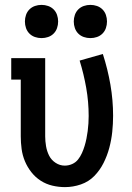

<svg xmlns="http://www.w3.org/2000/svg" viewBox="-20 -758 540 786"><path d="M246 8Q220 8 194.5 2Q169 -4 147 -18Q125 -32 108.5 -53Q92 -74 82 -98Q72 -122 68.5 -148Q65 -174 65 -200V-432H26V-520H165V-200Q165 -180 168.5 -159.5Q172 -139 181 -121Q190 -103 207.5 -91.5Q225 -80 245 -80Q261 -80 275.5 -86.5Q290 -93 299.5 -105Q309 -117 315.5 -131.5Q322 -146 326.5 -161Q331 -176 334 -191Q337 -206 339 -221.5Q341 -237 342 -252.5Q343 -268 343 -283Q343 -341 333 -398Q323 -455 306 -510L401 -537Q421 -475 432 -411.5Q443 -348 443 -284Q443 -251 439.5 -218Q436 -185 427.5 -153Q419 -121 404 -91Q389 -61 366 -37.5Q343 -14 311 -3Q279 8 246 8ZM350 -602Q336 -602 323 -606.5Q310 -611 300.5 -620.5Q291 -630 286.5 -643Q282 -656 282 -670Q282 -684 286.5 -697Q291 -710 300.5 -719.5Q310 -729 323 -733.5Q336 -738 350 -738Q364 -738 377 -733.5Q390 -729 399.5 -719.5Q409 -710 413.5 -697Q418 -684 418 -670Q418 -656 413.5 -643Q409 -630 399.5 -620.5Q390 -611 377 -606.5Q364 -602 350 -602ZM150 -602Q136 -602 123 -606.5Q110 -611 100.5 -620.5Q91 -630 86.5 -643Q82 -656 82 -670Q82 -684 86.5 -697Q91 -710 100.5 -719.5Q110 -729 123 -733.5Q136 -738 150 -738Q164 -738 177 -733.5Q190 -729 199.5 -719.5Q209 -710 213.5 -697Q218 -684 218 -670Q218 -656 213.5 -643Q209 -630 199.5 -620.5Q190 -611 177 -606.5Q164 -602 150 -602Z"/></svg>

Font: Iosevka Curly Slab Semibold
Style: Regular
Weight: 600
Monospace: yes
Designer: Belleve Invis
Foundry: Belleve Invis
Version: Version 22.1.2; ttfautohint (v1.8.4)